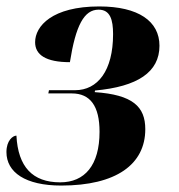

<svg xmlns="http://www.w3.org/2000/svg" viewBox="-20 -566 555 596"><path d="M170 10C341 10 431 -56 431 -165C431 -235 392 -272 274 -280L275 -285C407 -297 475 -342 475 -424C475 -500 410 -546 288 -546C142 -546 89 -485 89 -435C89 -396 122 -373 197 -373C215 -487 241 -536 286 -536C322 -536 331 -505 331 -460C331 -346 283 -286 213 -286H132L130 -276H203C260 -276 289 -237 289 -157C289 -53 243 0 167 0C81 0 36 -48 31 -145C20 -145 0 -130 0 -94C0 -31 59 10 170 10Z"/></svg>

Font: Noto Serif Display Condensed ExtraBold
Style: Italic
Weight: 800
Width: 3
Italic angle: -12°
Designer: Monotype Design Team
Foundry: Monotype Imaging Inc.
Version: Version 2.009